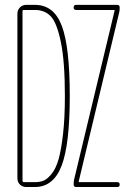

<svg xmlns="http://www.w3.org/2000/svg" viewBox="-20 -750 540 770"><path d="M277.3 -30.3 439.5 -707V-709Q439.5 -710 438.5 -710H285.2Q275.4 -710 275.4 -720.2Q275.4 -730.5 285.2 -730.5H450.2Q460 -730.5 460 -719.7Q460 -706.1 458 -700.2L295.9 -23.4V-21.5Q295.9 -20.5 296.9 -19.5H450.2Q460 -19.5 460 -9.8Q460 0 450.2 0H285.2Q275.4 0 275.4 -9.8Q275.4 -24.4 277.3 -30.3ZM70.3 -705.1V-25.4Q70.3 -20.5 75.2 -19.5H120.1Q141.6 -19.5 156.7 -26.4Q171.9 -33.2 188.5 -54.7Q205.1 -76.2 215.3 -112.8Q225.6 -149.4 232.9 -213.4Q240.2 -277.3 240.2 -365.2Q240.2 -502.9 224.1 -581.1Q208 -659.2 183.6 -684.6Q159.2 -710 120.1 -710H75.2Q70.3 -710 70.3 -705.1ZM85 0Q70.3 0 60.1 -9.8Q49.8 -19.5 49.8 -35.2V-695.3Q49.8 -710 60.1 -720.2Q70.3 -730.5 85 -730.5H120.1Q196.3 -730.5 228 -646Q259.8 -561.5 259.8 -365.2Q259.8 -170.9 227.1 -85.4Q194.3 0 120.1 0Z"/></svg>

Font: Rounded-X Mgen+ 2m thin
Style: Regular
Weight: 100
Designer: [Source Han Sans]
Ryoko NISHIZUKA  (kana & ideographs); Paul D. Hunt (Latin, Greek & Cyrillic); Wenlong ZHANG  (bopomofo
Version: Version 1.059.20150602